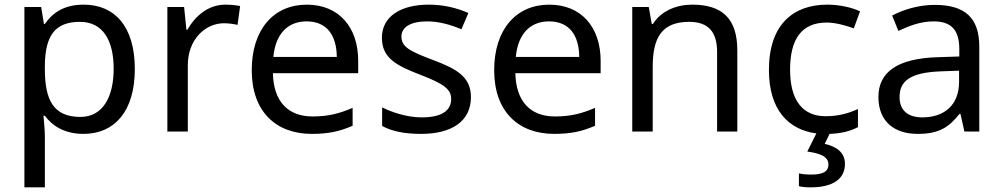

<svg xmlns="http://www.w3.org/2000/svg" viewBox="-20 -566 4314 826"><path d="M340 -546C253 -546 205 -509 173 -463H169L157 -536H85V240H173V20C173 -5 169 -45 167 -68H173C204 -26 256 10 339 10C472 10 560 -86 560 -269C560 -454 472 -546 340 -546ZM324 -472C423 -472 469 -392 469 -270C469 -150 423 -63 326 -63C209 -63 173 -137 173 -269V-286C175 -411 215 -472 324 -472Z M950 -546C875 -546 820 -497 786 -438H782L772 -536H700V0H788V-286C788 -394 861 -466 944 -466C962 -466 985 -463 1002 -459L1013 -540C995 -544 970 -546 950 -546Z M1300 -546C1158 -546 1063 -440 1063 -264C1063 -85 1168 10 1321 10C1394 10 1442 -1 1497 -25V-102C1441 -78 1393 -65 1325 -65C1218 -65 1157 -130 1154 -251H1521V-304C1521 -450 1437 -546 1300 -546ZM1299 -474C1388 -474 1428 -412 1429 -321H1156C1165 -417 1215 -474 1299 -474Z M2006 -148C2006 -234 1947 -269 1845 -307C1742 -346 1707 -364 1707 -409C1707 -449 1746 -474 1818 -474C1870 -474 1920 -459 1965 -440L1995 -510C1945 -532 1889 -546 1824 -546C1704 -546 1623 -495 1623 -404C1623 -316 1685 -284 1789 -244C1894 -204 1921 -180 1921 -140C1921 -92 1883 -61 1794 -61C1731 -61 1666 -83 1624 -104V-24C1665 -2 1717 10 1792 10C1923 10 2006 -44 2006 -148Z M2343 -546C2201 -546 2106 -440 2106 -264C2106 -85 2211 10 2364 10C2437 10 2485 -1 2540 -25V-102C2484 -78 2436 -65 2368 -65C2261 -65 2200 -130 2197 -251H2564V-304C2564 -450 2480 -546 2343 -546ZM2342 -474C2431 -474 2471 -412 2472 -321H2199C2208 -417 2258 -474 2342 -474Z M2958 -546C2890 -546 2824 -519 2789 -463H2784L2771 -536H2700V0H2788V-278C2788 -403 2826 -472 2945 -472C3027 -472 3065 -429 3065 -343V0H3152V-349C3152 -487 3086 -546 2958 -546Z M3615 139C3615 88 3576 64 3528 53L3549 10C3601 8 3638 -2 3671 -19V-97C3634 -80 3590 -66 3532 -66C3431 -66 3379 -137 3379 -266C3379 -400 3430 -469 3537 -469C3574 -469 3621 -456 3653 -444L3680 -517C3648 -533 3593 -546 3539 -546C3395 -546 3288 -463 3288 -265C3288 -94 3371 -8 3492 8L3453 86C3504 93 3544 106 3544 141C3544 174 3518 185 3470 185C3451 185 3429 183 3417 180V235C3428 238 3447 240 3467 240C3565 240 3615 203 3615 139Z M4001 -545C3931 -545 3865 -524 3818 -499L3845 -433C3889 -454 3940 -474 3996 -474C4066 -474 4107 -444 4107 -355V-323L4016 -320C3841 -315 3759 -256 3759 -149C3759 -40 3831 10 3928 10C4018 10 4061 -17 4108 -76H4112L4129 0H4193V-365C4193 -490 4131 -545 4001 -545ZM4027 -259 4106 -262V-214C4106 -110 4038 -61 3948 -61C3890 -61 3850 -88 3850 -148C3850 -216 3893 -254 4027 -259Z"/></svg>

Font: Noto Sans Sunuwar
Style: Regular
Weight: 400
Designer: Anshuman Pandey
Foundry: Jamra Patel LLC
Version: Version 1.000